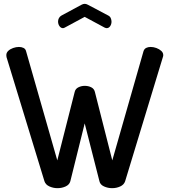

<svg xmlns="http://www.w3.org/2000/svg" viewBox="-20 -976 885 1002"><path d="M280 6Q258 6 238 -3Q218 -12 212 -30L14 -678Q13 -683 13 -688Q13 -701 23 -710.5Q33 -720 48.5 -725.5Q64 -731 79 -731Q92 -731 102.5 -726Q113 -721 116 -709L279 -139L370 -497Q374 -513 389.5 -520.5Q405 -528 422 -528Q441 -528 456 -520.5Q471 -513 475 -497L566 -139L729 -709Q733 -721 743 -726Q753 -731 766 -731Q781 -731 796 -725.5Q811 -720 821.5 -710.5Q832 -701 832 -688Q832 -683 830 -678L633 -30Q627 -12 607.5 -3Q588 6 565 6Q543 6 523 -3Q503 -12 499 -30L422 -332L347 -30Q342 -12 322.5 -3Q303 6 280 6ZM309 -829Q298 -829 290.5 -839.5Q283 -850 283 -864Q283 -873 287.5 -881.5Q292 -890 301 -895L405 -951Q414 -956 422 -956Q430 -956 439 -951L543 -896Q554 -891 558 -881.5Q562 -872 562 -863Q562 -850 555 -839.5Q548 -829 536 -829Q534 -829 531.5 -830Q529 -831 526 -832L422 -888L318 -832Q316 -831 313.5 -830Q311 -829 309 -829Z"/></svg>

Font: Dosis SemiBold
Style: Regular
Weight: 600
Designer: EdgarTolentino, PabloImpallari, IginoMarini
Foundry: EdgarTolentino, PabloImpallari, IginoMarini
Version: Version 3.001; ttfautohint (v1.8.2)